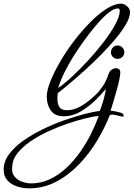

<svg xmlns="http://www.w3.org/2000/svg" viewBox="-205 -620 729 1047"><path d="M142 14Q94 14 72 -17.5Q50 -49 50 -93Q50 -127 70 -177Q90 -227 123.5 -284.5Q157 -342 199.5 -397.5Q242 -453 287.5 -499Q333 -545 376.5 -572.5Q420 -600 455 -600Q472 -600 488 -586Q504 -572 504 -554Q504 -526 482 -488Q460 -450 424 -407Q388 -364 344.5 -320Q301 -276 256.5 -236Q212 -196 173.5 -163.5Q135 -131 110 -112Q109 -104 108.5 -96.5Q108 -89 108 -81Q108 -53 119 -36Q130 -19 160 -19Q192 -19 222.5 -34Q253 -49 280 -71Q307 -93 327.5 -113.5Q348 -134 360 -146Q361 -147 363 -147Q367 -147 369.5 -141.5Q372 -136 370 -133Q359 -119 343.5 -103Q328 -87 319 -77Q285 -43 239 -14.5Q193 14 142 14ZM112 -140Q145 -162 188.5 -202.5Q232 -243 277.5 -292.5Q323 -342 361.5 -392.5Q400 -443 424 -487.5Q448 -532 448 -560Q448 -565 446.5 -569.5Q445 -574 438 -574Q418 -574 391 -553.5Q364 -533 335 -500.5Q306 -468 278.5 -432Q251 -396 230 -365Q209 -334 198 -317Q172 -275 149 -230Q126 -185 112 -140ZM436 -299Q421 -299 410.5 -309.5Q400 -320 400 -335Q400 -350 410.5 -361Q421 -372 436 -372Q451 -372 462 -361Q473 -350 473 -335Q473 -320 462 -309.5Q451 -299 436 -299ZM-47 407Q-79 407 -111 397Q-143 387 -164 364.5Q-185 342 -185 305Q-185 261 -156.5 222Q-128 183 -80.5 149Q-33 115 25 86.5Q83 58 142 37Q201 16 252.5 2.5Q304 -11 339 -15Q346 -32 353.5 -55.5Q361 -79 366 -101.5Q371 -124 372 -137Q364 -128 350 -110Q336 -92 316 -77Q314 -75 309 -75Q303 -75 300 -79Q297 -83 302 -88L328 -114Q354 -145 366.5 -168Q379 -191 388 -219Q393 -233 404.5 -240.5Q416 -248 427 -248Q437 -248 444 -242.5Q451 -237 451 -225Q451 -211 445.5 -185Q440 -159 431.5 -128.5Q423 -98 414 -68Q405 -38 398 -16Q405 -16 422 -13Q439 -10 454 -5Q469 0 469 9Q469 16 465.5 16Q462 16 456 15Q437 10 424.5 7Q412 4 399 6L394 7Q368 74 326 144.5Q284 215 227.5 274.5Q171 334 102 370.5Q33 407 -47 407ZM-35 380Q19 380 67.5 357Q116 334 157.5 295Q199 256 233 207.5Q267 159 292 108.5Q317 58 333 12Q302 15 256.5 26.5Q211 38 158.5 56Q106 74 54.5 98Q3 122 -39.5 151.5Q-82 181 -109 214.5Q-136 248 -138 285L-139 301Q-140 326 -124.5 344Q-109 362 -84.5 371Q-60 380 -35 380Z"/></svg>

Font: Corinthia
Style: Bold
Weight: 700
Designer: Robert E. Leuschke
Foundry: Robert E. Leuschke
Version: Version 1.013; ttfautohint (v1.8.3)